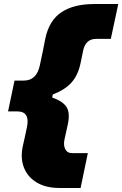

<svg xmlns="http://www.w3.org/2000/svg" viewBox="-20 -803 607 953"><path d="M275 130Q208 130 163 103.2Q118 76.5 99.2 29.8Q80.5 -17 93 -77Q98.5 -101 103.8 -125Q109 -149 114 -173Q129.5 -250 66 -250H20L52 -403H98Q162.5 -403 178 -480Q185.5 -514.5 192 -546Q198.5 -577.5 205 -612Q224 -702 285.2 -742.5Q346.5 -783 447 -783H567L530 -610H457Q405.5 -610 393 -553L380 -490Q367.5 -430 335.2 -393.8Q303 -357.5 242 -334L239 -319Q292.5 -300.5 310.8 -270.8Q329 -241 316 -183L300 -110Q294 -82.5 303.8 -62.8Q313.5 -43 338 -43H416L380 130Z"/></svg>

Font: Commissioner Black
Style: Italic
Weight: 900
Italic angle: -12°
Designer: Kostas Bartsokas
Foundry: Kostas Bartsokas
Version: Version 1.000; ttfautohint (v1.8.3)